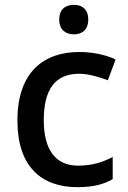

<svg xmlns="http://www.w3.org/2000/svg" viewBox="-20 -764 530 794"><path d="M286 -744C252 -744 225 -727 225 -683C225 -640 252 -622 286 -622C318 -622 345 -640 345 -683C345 -727 318 -744 286 -744ZM300 10C365 10 407 -1 446 -23V-115C407 -94 362 -79 303 -79C210 -79 161 -144 161 -267C161 -394 208 -459 307 -459C345 -459 389 -446 426 -432L458 -518C423 -535 368 -549 308 -549C160 -549 52 -465 52 -266C52 -75 151 10 300 10Z"/></svg>

Font: Noto Sans Arabic UI Md
Style: Regular
Weight: 500
Designer: Monotype Design Team, Nadine Chahine and Nizar Qandah
Foundry: Monotype Imaging Inc.
Version: Version 2.010